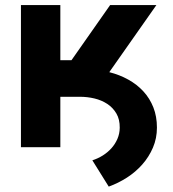

<svg xmlns="http://www.w3.org/2000/svg" viewBox="-20 -565 665 737"><path d="M60.4 -545.5H211.6V-333.8H254.3L402.7 -545.5H580.3L399.5 -288Q438.9 -278.1 472.5 -259.4Q506 -240.8 530.5 -214.1Q555 -187.5 568.7 -152.7Q582.4 -117.9 582.4 -75.3Q582.4 -34.1 567.1 1.6Q551.8 37.3 526.3 66.2Q500.7 95.2 467.3 116.7Q433.9 138.1 397.4 151.3L334.5 50.4Q355.5 43.7 374.3 32Q393.1 20.2 407.5 4.3Q421.9 -11.7 430.6 -31.6Q439.3 -51.5 439.6 -74.6Q440 -106.9 426.7 -129.4Q413.4 -152 391.7 -166.2Q370 -180.4 342.7 -187Q315.3 -193.5 287.3 -193.5H211.6V0H60.4Z"/></svg>

Font: Inter P
Style: Bold
Weight: 700
Designer: Rasmus Andersson
Foundry: rsms
Version: Version 3.018;git-588b23468